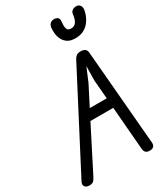

<svg xmlns="http://www.w3.org/2000/svg" viewBox="-317 -1364 1276 1482"><g transform="rotate(-30 321.5 -623.0)"><path d="M19.5 1.5Q4.5 1.5 -7.2 -5.8Q-19 -13 -22.2 -26.2Q-25.5 -39.5 -15.5 -58L418 -890.5Q427 -908.5 440 -919.2Q453 -930 480 -930Q504 -930 517.8 -919.2Q531.5 -908.5 533 -887L604.5 -45.5Q606.5 -22.5 595 -10.5Q583.5 1.5 560.5 1.5Q534.5 1.5 523.8 -10.8Q513 -23 511.5 -41.5L480 -426H276.5L79 -38Q67 -15 55.2 -6.8Q43.5 1.5 19.5 1.5ZM322 -515H473L459 -682.5L461.5 -809L410.5 -688ZM497 -1036.5Q454 -1036.5 428.5 -1053.5Q403 -1070.5 390.5 -1096.5Q378 -1122.5 375.2 -1150.2Q372.5 -1178 375 -1200.5Q379 -1226 392.8 -1236.8Q406.5 -1247.5 425 -1247.5Q450 -1247.5 460 -1235.2Q470 -1223 467.5 -1205.5Q463 -1164 468 -1145.8Q473 -1127.5 484 -1123Q495 -1118.5 507.5 -1118.5Q520 -1118.5 533 -1125Q546 -1131.5 556.5 -1150.8Q567 -1170 571.5 -1208.5Q574.5 -1229 589.5 -1238.8Q604.5 -1248.5 623.5 -1248.5Q645.5 -1248.5 657 -1232.2Q668.5 -1216 664.5 -1192.5Q662 -1174 652.2 -1147.5Q642.5 -1121 623.2 -1095.8Q604 -1070.5 573.2 -1053.5Q542.5 -1036.5 497 -1036.5Z"/></g></svg>

Font: Edu AU VIC WA NT Hand Medium
Style: Regular
Weight: 500
Version: Version 1.001